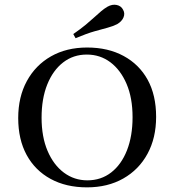

<svg xmlns="http://www.w3.org/2000/svg" viewBox="-20 -784 739 815"><path d="M349.2 11.3Q260.5 11.3 194.8 -24.6Q129 -60.5 93.1 -126.2Q57.3 -191.9 57.3 -283.1Q57.3 -372.6 94 -439.9Q130.6 -507.3 196.4 -544.8Q262.1 -582.3 350 -582.3Q438.7 -582.3 504.8 -546.4Q571 -510.5 606.9 -445.2Q642.7 -379.8 642.7 -287.9Q642.7 -198.4 606 -131Q569.4 -63.7 503.2 -26.2Q437.1 11.3 349.2 11.3ZM350.8 -18.5Q408.9 -18.5 452 -52Q495.2 -85.5 519 -146Q542.7 -206.5 542.7 -286.3Q542.7 -368.5 517.3 -427.8Q491.9 -487.1 448.4 -519.8Q404.8 -552.4 348.4 -552.4Q291.1 -552.4 248 -519Q204.8 -485.5 180.6 -425.4Q156.5 -365.3 156.5 -284.7Q156.5 -203.2 181.9 -143.5Q207.3 -83.9 251.2 -51.2Q295.2 -18.5 350.8 -18.5ZM300.8 -621.8 291.1 -639.5Q322.6 -661.3 344.4 -679.4Q366.1 -697.6 381.5 -711.7Q396.8 -725.8 409.7 -736.7Q422.6 -747.6 436.3 -755.6Q456.5 -766.9 475.4 -762.9Q494.4 -758.9 502.4 -742.7Q511.3 -727.4 504.4 -710.5Q497.6 -693.5 477.4 -681.5Q459.7 -672.6 437.1 -666.5Q414.5 -660.5 381.5 -651.2Q348.4 -641.9 300.8 -621.8Z"/></svg>

Font: Playfair 12pt Medium
Style: Regular
Weight: 500
Designer: Claus Eggers Sørensen
Foundry: Claus Eggers Sørensen
Version: Version 2.000;gftools[0.9.28]